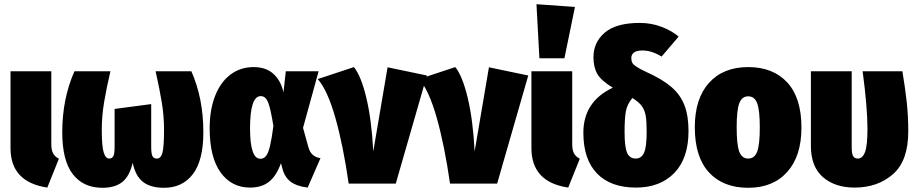

<svg xmlns="http://www.w3.org/2000/svg" viewBox="-20 -873 4358 913"><path d="M224 -188Q224 -160 232 -144.5Q240 -129 260 -118L205 19Q30 -7 30 -169V-534H224Z M947 -244Q947 -111 897.5 -45.5Q848 20 760 20Q696 20 660 -8Q624 -36 611 -99Q596 -35 561.5 -7.5Q527 20 467 20Q376 20 326 -45Q276 -110 276 -244Q276 -403 334 -534H505Q486 -453 475 -387Q464 -321 464 -256Q464 -178 473 -148.5Q482 -119 499 -119Q513 -119 519 -130.5Q525 -142 525 -176V-355L699 -378V-176Q699 -142 705 -130.5Q711 -119 726 -119Q745 -119 752.5 -147Q760 -175 760 -256Q760 -321 749.5 -385Q739 -449 720 -534H890Q947 -405 947 -244Z M1328 -434 1339 -534H1495L1421 -265L1446 -175Q1453 -149 1467.5 -136.5Q1482 -124 1504 -121L1443 19Q1391 13 1361.5 -9.5Q1332 -32 1322 -75L1316 -97Q1294 -36 1259 -8.5Q1224 19 1169 19Q1081 19 1029 -53Q977 -125 977 -263Q977 -350 1002.5 -416Q1028 -482 1075.5 -518Q1123 -554 1186 -554Q1245 -554 1280.5 -521.5Q1316 -489 1328 -434ZM1169 -263Q1169 -118 1218 -118Q1235 -118 1245.5 -132Q1256 -146 1264 -179Q1272 -212 1280 -274Q1267 -356 1255 -386Q1243 -416 1220 -416Q1169 -416 1169 -263Z M1755 -153 1823 -553 2010 -514 1862 0H1638Q1612 -181 1575 -312Q1538 -443 1491 -497L1663 -554Q1697 -512 1722 -408Q1747 -304 1755 -153Z M2237 -153 2305 -553 2492 -514 2344 0H2120Q2094 -181 2057 -312Q2020 -443 1973 -497L2145 -554Q2179 -512 2204 -408Q2229 -304 2237 -153Z M2701 -188Q2701 -160 2709 -144.5Q2717 -129 2737 -118L2682 19Q2507 -7 2507 -169V-534H2701ZM2531 -853 2714 -840 2664 -596H2545Z M3254 -250Q3254 -120 3186.5 -50.5Q3119 19 3004 19Q2884 19 2819 -48Q2754 -115 2754 -242Q2754 -390 2894 -456Q2838 -490 2820 -522Q2802 -554 2802 -601Q2802 -672 2856 -718Q2910 -764 3022 -764Q3078 -764 3127 -745Q3176 -726 3207 -699L3126 -604Q3079 -633 3035 -633Q3008 -633 2995 -623.5Q2982 -614 2982 -597Q2982 -583 2987 -574Q2992 -565 3007.5 -555Q3023 -545 3057 -529Q3130 -496 3172.5 -459.5Q3215 -423 3234.5 -373Q3254 -323 3254 -250ZM3055 -246Q3055 -296 3050.5 -322.5Q3046 -349 3032 -368.5Q3018 -388 2987 -407Q2962 -377 2956 -343Q2950 -309 2950 -246Q2950 -174 2962 -146.5Q2974 -119 3003 -119Q3030 -119 3042.5 -146.5Q3055 -174 3055 -246Z M3791 -266Q3791 -131 3723.5 -55.5Q3656 20 3538 20Q3419 20 3351.5 -53Q3284 -126 3284 -268Q3284 -404 3351.5 -479Q3419 -554 3538 -554Q3656 -554 3723.5 -481Q3791 -408 3791 -266ZM3483 -268Q3483 -184 3495.5 -151.5Q3508 -119 3538 -119Q3568 -119 3580.5 -152Q3593 -185 3593 -266Q3593 -349 3580.5 -382Q3568 -415 3538 -415Q3508 -415 3495.5 -382Q3483 -349 3483 -268Z M4299 -248Q4299 -108 4226 -44.5Q4153 19 4044 19Q3951 19 3893.5 -30.5Q3836 -80 3836 -179V-534H4030V-173Q4030 -142 4037 -130.5Q4044 -119 4059 -119Q4082 -119 4093.5 -150.5Q4105 -182 4105 -259Q4105 -362 4082 -534H4271Q4284 -457 4291.5 -389.5Q4299 -322 4299 -248Z"/></svg>

Font: Fira Sans Condensed Black
Style: Regular
Weight: 900
Width: 3
Designer: Carrois Corporate & Edenspiekermann AG
Foundry: Carrois Corporate GbR & Edenspiekermann AG
Version: Version 4.203